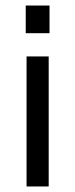

<svg xmlns="http://www.w3.org/2000/svg" viewBox="-20 -674 272 694"><path d="M73 -654H159V-554H73ZM76 -470H156V0H76Z"/></svg>

Font: Athiti Medium
Style: Regular
Weight: 500
Designer: CadsonDemak Team
Foundry: CadsonDemak
Version: Version 1.033